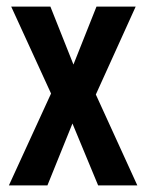

<svg xmlns="http://www.w3.org/2000/svg" viewBox="-20 -563 444 583"><path d="M135 -279 7 0H124L200 -188L278 0H397L271 -276L392 -543H273L203 -367L133 -543H14Z"/></svg>

Font: Noto Sans Gurmukhi UI ExtraCondensed SemiBold
Style: Regular
Weight: 600
Width: 2
Designer: Jelle Bosma - Monotype Design Team
Foundry: Monotype Imaging Inc.
Version: Version 2.004